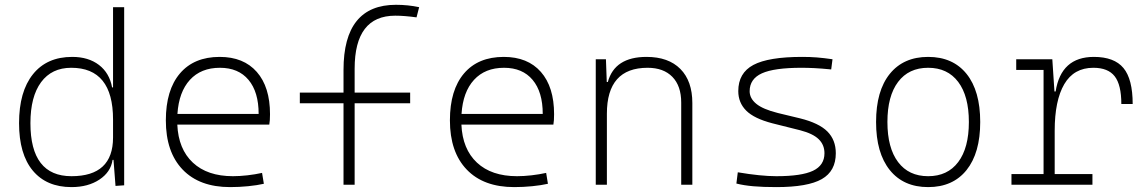

<svg xmlns="http://www.w3.org/2000/svg" viewBox="-20 -762 4728 792"><path d="M274.9 9.8Q171.9 9.8 115.2 -58.3Q58.6 -126.5 58.6 -253.9Q58.6 -384.3 116 -455.8Q173.3 -527.3 277.8 -527.3Q344.7 -527.3 388.2 -494.1Q431.6 -460.9 442.4 -401.4H446.3V-732.4H492.2V2.4L456.5 4.9L448.2 -102.5H444.3Q437 -52.2 390.1 -21.2Q343.3 9.8 274.9 9.8ZM105.5 -253.9Q105.5 -35.2 274.9 -35.2Q446.3 -35.2 446.3 -194.8V-269Q446.3 -482.4 273.9 -482.4Q193.4 -482.4 149.4 -422.9Q105.5 -363.3 105.5 -253.9Z M929.2 9.8Q802.7 9.8 733.4 -62.5Q664.1 -134.8 664.1 -265.6Q664.1 -390.6 722.2 -459Q780.3 -527.3 886.2 -527.3Q984.9 -527.3 1039.3 -465.3Q1093.8 -403.3 1093.8 -291Q1093.8 -263.7 1090.8 -248H711.4Q715.8 -147 775.6 -91.1Q835.4 -35.2 940.9 -35.2Q968.3 -35.2 1000.5 -38.8Q1032.7 -42.5 1061 -48.8L1068.4 -3.9Q1040.5 2.4 1003.7 6.1Q966.8 9.8 929.2 9.8ZM887.2 -482.4Q809.1 -482.4 763.4 -432.6Q717.8 -382.8 711.9 -292H1046.9Q1046.9 -382.8 1005.1 -432.6Q963.4 -482.4 887.2 -482.4Z M1397 0V-335.9H1216.8V-379.9H1397V-473.6Q1397 -742.2 1613.3 -742.2Q1663.1 -742.2 1709 -732.4L1698.2 -690.4Q1647.5 -697.3 1610.4 -697.3Q1442.9 -697.3 1442.9 -478.5V-379.9H1671.9V-335.9H1442.9V0Z M2101.1 9.8Q1974.6 9.8 1905.3 -62.5Q1835.9 -134.8 1835.9 -265.6Q1835.9 -390.6 1894 -459Q1952.1 -527.3 2058.1 -527.3Q2156.7 -527.3 2211.2 -465.3Q2265.6 -403.3 2265.6 -291Q2265.6 -263.7 2262.7 -248H1883.3Q1887.7 -147 1947.5 -91.1Q2007.3 -35.2 2112.8 -35.2Q2140.1 -35.2 2172.4 -38.8Q2204.6 -42.5 2232.9 -48.8L2240.2 -3.9Q2212.4 2.4 2175.5 6.1Q2138.7 9.8 2101.1 9.8ZM2059.1 -482.4Q1981 -482.4 1935.3 -432.6Q1889.6 -382.8 1883.8 -292H2218.8Q2218.8 -382.8 2177 -432.6Q2135.3 -482.4 2059.1 -482.4Z M2437.5 0V-517.6H2479.5L2482.9 -423.8H2487.3Q2515.6 -527.3 2647 -527.3Q2737.3 -527.3 2786.6 -477.5Q2835.9 -427.7 2835.9 -336.9V0H2790V-338.9Q2790 -407.7 2753.4 -445.1Q2716.8 -482.4 2651.4 -482.4Q2483.4 -482.4 2483.4 -293V0Z M3182.6 9.8Q3126.5 9.8 3087.4 6.3Q3048.3 2.9 3017.6 -4.9L3023.4 -51.3Q3118.7 -35.2 3182.6 -35.2Q3286.6 -35.2 3333.7 -57.6Q3380.9 -80.1 3380.9 -129.9Q3380.9 -164.6 3357.2 -187.7Q3333.5 -210.9 3280.8 -224.6L3166 -253.4Q3090.8 -272.9 3058.1 -305.7Q3025.4 -338.4 3025.4 -386.2Q3025.4 -460.9 3087.6 -494.1Q3149.9 -527.3 3289.1 -527.3Q3321.3 -527.3 3349.4 -525.1Q3377.4 -522.9 3414.1 -517.6L3408.7 -475.6Q3368.7 -479.5 3339.6 -481Q3310.5 -482.4 3286.1 -482.4Q3173.3 -482.4 3122.8 -459.5Q3072.3 -436.5 3072.3 -385.7Q3072.3 -356.4 3099.4 -334Q3126.5 -311.5 3188.5 -295.9L3279.8 -273.9Q3358.4 -254.4 3393.1 -219.5Q3427.7 -184.6 3427.7 -129.9Q3427.7 -56.2 3369.9 -23.2Q3312 9.8 3182.6 9.8Z M3808.6 9.8Q3707 9.8 3650.4 -60.5Q3593.8 -130.9 3593.8 -258.8Q3593.8 -387.2 3650.4 -457.3Q3707 -527.3 3808.6 -527.3Q3910.6 -527.3 3967 -457.3Q4023.4 -387.2 4023.4 -258.8Q4023.4 -130.9 3967 -60.5Q3910.6 9.8 3808.6 9.8ZM3808.6 -35.2Q3888.7 -35.2 3932.6 -93.5Q3976.6 -151.9 3976.6 -258.8Q3976.6 -365.7 3932.6 -424.1Q3888.7 -482.4 3808.6 -482.4Q3728.5 -482.4 3684.6 -424.1Q3640.6 -365.7 3640.6 -258.8Q3640.6 -151.9 3684.6 -93.5Q3728.5 -35.2 3808.6 -35.2Z M4152.3 0V-43.9H4284.7V-473.6H4171.9V-517.6H4320.8L4329.6 -384.8H4334.5Q4356.9 -527.3 4492.2 -527.3Q4576.2 -527.3 4614.3 -481.4Q4652.3 -435.5 4652.3 -333H4605.5Q4605.5 -412.1 4578.1 -447.3Q4550.8 -482.4 4490.2 -482.4Q4409.7 -482.4 4370.1 -414.8Q4330.6 -347.2 4330.6 -222.7V-43.9H4486.3V0Z"/></svg>

Font: Caskaydia Cove ExtraLight
Style: Regular
Weight: 200
Monospace: yes
Designer: Aaron Bell
Foundry: Saja Typeworks
Version: Version 4.300; ttfautohint (v1.8.3)